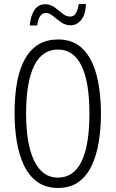

<svg xmlns="http://www.w3.org/2000/svg" viewBox="-20 -919 571 949"><path d="M479 -358Q479 -283 468 -216.5Q457 -150 432.5 -99Q408 -48 367.5 -19Q327 10 267 10Q206 10 164.5 -20Q123 -50 98.5 -101.5Q74 -153 63 -219.5Q52 -286 52 -359Q52 -542 106.5 -633Q161 -724 267 -724Q344 -724 390.5 -676Q437 -628 458 -545Q479 -462 479 -358ZM109 -358Q109 -205 149.5 -123Q190 -41 266 -41Q344 -41 383 -121Q422 -201 422 -358Q422 -513 383 -593.5Q344 -674 267 -674Q187 -674 148 -592.5Q109 -511 109 -358ZM127 -793Q131 -840 150 -869Q169 -898 203 -898Q229 -898 249.5 -883Q270 -868 288.5 -852.5Q307 -837 327 -837Q345 -837 355 -853.5Q365 -870 369 -899H405Q403 -847 381.5 -820.5Q360 -794 329 -794Q303 -794 282 -809Q261 -824 242.5 -839.5Q224 -855 206 -855Q190 -855 178.5 -839.5Q167 -824 164 -793Z"/></svg>

Font: Noto Sans Myanmar ExtraCondensed Light
Style: Regular
Weight: 300
Width: 2
Designer: Monotype Design Team
Foundry: Monotype Imaging Inc.
Version: Version 2.107; ttfautohint (v1.8.4.7-5d5b)